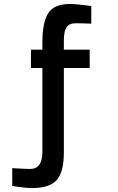

<svg xmlns="http://www.w3.org/2000/svg" viewBox="-20 -722 600 974"><path d="M304 50Q304 152 267 192Q230 232 146 232Q110 232 58 224L42 221V131Q105 135 134 135Q195 135 195 48V-377H137V-470H195V-507Q195 -609 225 -655.5Q255 -702 336 -702Q362 -702 424 -694L443 -691V-602Q398 -604 364.5 -604Q331 -604 317.5 -583.5Q304 -563 304 -515V-470H435V-377H304Z"/></svg>

Font: TitilliumWeb-SemiBold
Style: SemiBold
Weight: 600
Version: Version 1.001;PS 57.000;hotconv 1.0.70;makeotf.lib2.5.55311